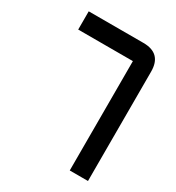

<svg xmlns="http://www.w3.org/2000/svg" viewBox="-166 -788 819 891"><g transform="rotate(30 244.0 -342.0)"><path d="M439.5 -585.9V0H341.8V-585.9H48.8V-683.6H341.8Q439.5 -683.6 439.5 -585.9Z"/></g></svg>

Font: BabelStone Runic Norse
Style: Regular
Weight: 400
Designer: Andrew West
Foundry: BabelStone
Version: Version 3.002 March 14, 2022